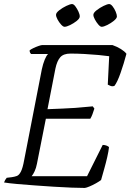

<svg xmlns="http://www.w3.org/2000/svg" viewBox="-27 -926 643 946"><path d="M391 0Q366 0 326 -1.5Q286 -3 238.5 -6Q191 -9 143.5 -12.5Q96 -16 56.5 -19.5Q17 -23 -7 -27Q-3 -39 6 -50L31 -53Q45 -55 56 -59Q67 -63 76 -80.5Q85 -98 92 -137L179 -584Q185 -612 193.5 -632.5Q202 -653 210 -660H126Q124 -662 121.5 -666Q119 -670 119 -678Q125 -683 137.5 -689Q150 -695 163 -699.5Q176 -704 181 -704H527Q550 -696 568.5 -684.5Q587 -673 596 -661Q583 -612 567 -566.5Q551 -521 537 -503Q527 -499 517 -503Q507 -507 504 -509L511 -649Q491 -652 458.5 -655Q426 -658 389.5 -660Q353 -662 320 -662Q286 -662 270 -644Q254 -626 246 -588L207 -388Q250 -390 280.5 -391Q311 -392 345 -394.5Q379 -397 430 -402L438 -391Q433 -375 428.5 -363Q424 -351 418 -341H199L155 -119Q151 -98 143.5 -82Q136 -66 129 -58H402L479 -212Q490 -212 499.5 -208Q509 -204 510 -200Q508 -181 501.5 -152.5Q495 -124 486.5 -94Q478 -64 471 -39Q462 -32 446 -23Q430 -14 414.5 -7.5Q399 -1 391 0ZM291 -794Q284 -794 274 -805Q264 -816 256.5 -830Q249 -844 249 -853Q249 -863 265 -875.5Q281 -888 300 -897Q319 -906 328 -906Q336 -906 344.5 -894.5Q353 -883 359.5 -869Q366 -855 366 -845Q366 -835 351 -823Q336 -811 318.5 -802.5Q301 -794 291 -794ZM474 -794Q467 -794 457.5 -805Q448 -816 440.5 -830Q433 -844 433 -853Q433 -863 449 -875.5Q465 -888 483.5 -897Q502 -906 511 -906Q519 -906 528 -894.5Q537 -883 543 -868.5Q549 -854 549 -845Q549 -836 534.5 -824Q520 -812 502 -803Q484 -794 474 -794Z"/></svg>

Font: Texturina Thin
Style: Italic
Weight: 100
Italic angle: -11°
Designer: Guillermo Torres Carreño
Foundry: Omnibus-Type
Version: Version 1.002; ttfautohint (v1.8.3)